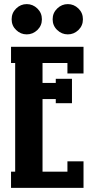

<svg xmlns="http://www.w3.org/2000/svg" viewBox="-20 -906 448 926"><path d="M160.2 -761.2Q138.2 -740.2 108.9 -740.2Q79.6 -740.2 57.9 -761.2Q36.1 -782.2 36.1 -813Q36.1 -843.8 57.9 -865Q79.6 -886.2 108.9 -886.2Q138.2 -886.2 160.2 -865Q182.1 -843.8 182.1 -813Q182.1 -782.2 160.2 -761.2ZM358.2 -761.2Q336.4 -740.2 307.1 -740.2Q277.8 -740.2 255.9 -761.2Q233.9 -782.2 233.9 -813Q233.9 -843.8 255.9 -865Q277.8 -886.2 307.1 -886.2Q336.4 -886.2 358.2 -865Q379.9 -843.8 379.9 -813Q379.9 -782.2 358.2 -761.2ZM33.2 -680.2H382.8V-551.8H305.2V-602.1H185.1V-505.9H249V-525.9H327.1V-408.2H249V-428.2H185.1V-78.1H305.2V-127.9H382.8V0H33.2V-78.1H53.2V-602.1H33.2Z"/></svg>

Font: Margherita Black
Style: Regular
Weight: 900
Designer: James Puckett
Foundry: Dunwich Type Founders
Version: Version 1.008;hotconv 1.0.109;makeotfexe 2.5.65596